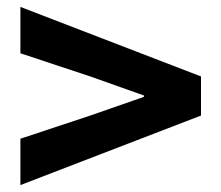

<svg xmlns="http://www.w3.org/2000/svg" viewBox="-20 -656 639 555"><path d="M39 -255 241 -322 396 -376V-380L241 -435L39 -502V-636L561 -435V-322L39 -121Z"/></svg>

Font: Merged Yaku Han JP ExtraBold
Style: Regular
Weight: 800
Designer: Ryoko NISHIZUKA 西塚涼子 (kana, bopomofo & ideographs); Paul D. Hunt (Latin, Greek & Cyrillic); Sandoll Communications 산돌커뮤니
Foundry: Adobe
Version: Version 2.004